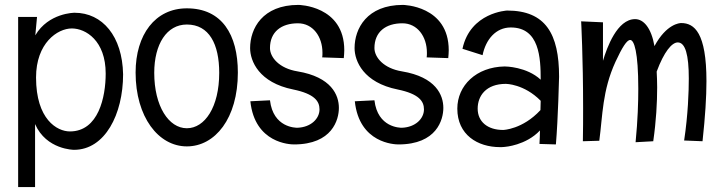

<svg xmlns="http://www.w3.org/2000/svg" viewBox="-20 -587 2946 783"><path d="M482 -284C479 -439 398 -535 284 -535C284 -535 178 -535 124 -443L131 -518H54V176H123V-81C169 24 282 24 282 24C408 24 482 -121 482 -284ZM265 -51C213 -51 127 -100 127 -271C127 -411 214 -471 273 -471C330 -471 411 -421 411 -287C411 -192 382 -51 265 -51Z M950 -291C950 -446 885 -553 742 -553C613 -553 533 -446 533 -291C533 -110 626 10 742 10C857 10 950 -104 950 -291ZM874 -290C874 -150 815 -64 742 -64C668 -64 609 -154 609 -290C609 -407 660 -487 742 -487C833 -487 874 -407 874 -290Z M1382 -350C1383 -361 1384 -372 1384 -382C1384 -565 1197 -567 1197 -567C1050 -567 1000 -470 1000 -391C1000 -338 1036 -250 1176 -222C1263 -204 1283 -174 1283 -141C1283 -103 1248 -68 1193 -66C1186 -66 1094 -66 1081 -178L1001 -174C1019 -2 1164 2 1179 2C1335 2 1362 -99 1362 -147C1362 -199 1332 -273 1193 -296C1119 -308 1081 -353 1081 -391C1081 -457 1127 -492 1195 -492C1256 -492 1295 -438 1295 -372C1295 -365 1295 -359 1294 -353Z M1808 -350C1809 -361 1810 -372 1810 -382C1810 -565 1623 -567 1623 -567C1476 -567 1426 -470 1426 -391C1426 -338 1462 -250 1602 -222C1689 -204 1709 -174 1709 -141C1709 -103 1674 -68 1619 -66C1612 -66 1520 -66 1507 -178L1427 -174C1445 -2 1590 2 1605 2C1761 2 1788 -99 1788 -147C1788 -199 1758 -273 1619 -296C1545 -308 1507 -353 1507 -391C1507 -457 1553 -492 1621 -492C1682 -492 1721 -438 1721 -372C1721 -365 1721 -359 1720 -353Z M2260 -274C2260 -449 2205 -544 2048 -544C2048 -544 1898 -537 1866 -388L1948 -362C1961 -426 2002 -475 2063 -475C2180 -475 2185 -351 2185 -262C2128 -315 2042 -316 2038 -316C1922 -314 1845 -238 1845 -144C1845 -37 1928 13 2019 13C2026 13 2032 13 2039 12C2039 12 2125 6 2182 -55C2182 -37 2181 -19 2180 0L2247 2C2256 -104 2260 -274 2260 -274ZM2184 -138C2111 -59 2032 -57 2032 -57C1968 -57 1928 -91 1928 -144C1928 -196 1962 -245 2043 -245C2043 -245 2117 -245 2185 -176C2185 -164 2184 -151 2184 -138Z M2845 -11C2856 -112 2861 -192 2861 -256C2861 -453 2812 -493 2758 -493C2752 -493 2698 -490 2649 -399C2636 -473 2605 -509 2570 -509C2497 -509 2455 -393 2439 -339V-496L2350 -500C2350 -500 2358 -353 2358 -147C2358 -104 2358 -58 2357 -11L2424 -13C2438 -117 2436 -217 2490 -335C2517 -393 2536 -424 2550 -424C2566 -424 2583 -376 2583 -225C2583 -172 2581 -98 2572 -7L2644 -11C2656 -94 2660 -169 2660 -231C2660 -255 2659 -276 2658 -295C2688 -376 2720 -414 2744 -414C2775 -414 2789 -363 2789 -267C2789 -215 2786 -120 2770 -14Z"/></svg>

Font: Englebert
Style: Regular
Weight: 400
Designer: Astigmatic (AOETI)
Foundry: Astigmatic (AOETI)
Version: Version 1.000